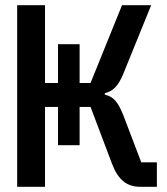

<svg xmlns="http://www.w3.org/2000/svg" viewBox="-20 -718 640 738"><path d="M203 -160H286V-307H328L410 -90C434 -26 468 0 519 0H583V-94H523L454 -275C433 -328 415 -347 383 -354V-360C414 -367 434 -387 453 -432L561 -698H449L328 -399H286V-548H203V-399H153V-698H46V0H153V-307H203Z"/></svg>

Font: IBM Mono Medium
Style: Regular
Weight: 500
Monospace: yes
Designer: Mike Abbink, Paul van der Laan, Pieter van Rosmalen
Foundry: Bold Monday
Version: Version 2.3